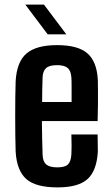

<svg xmlns="http://www.w3.org/2000/svg" viewBox="-20 -805 482 834"><path d="M290 -221H404Q404 -210 404.5 -186Q405 -162 405 -146Q400 -63 360 -27Q320 9 230 9Q135 9 94 -27.5Q53 -64 48 -146Q47 -175 46.5 -216Q46 -257 46 -301Q46 -345 46.5 -385Q47 -425 48 -453Q53 -537 95.5 -573Q138 -609 228 -609Q319 -609 360 -573Q401 -537 405 -457Q405 -446 405.5 -416Q406 -386 405.5 -349Q405 -312 404 -279H162Q162 -244 163 -208Q164 -172 165 -133Q166 -103 181 -90.5Q196 -78 229 -78Q262 -78 275 -90.5Q288 -103 290 -134Q291 -149 291 -171Q291 -193 290 -221ZM228 -522Q194 -522 180 -509Q166 -496 165 -469Q164 -442 163.5 -415.5Q163 -389 163 -362H291Q291 -396 291 -427.5Q291 -459 290 -469Q288 -498 273.5 -510Q259 -522 228 -522ZM90 -785H171L268 -656H187Z"/></svg>

Font: Big Shoulders Text
Style: Bold
Weight: 700
Designer: Patric King
Foundry: XO Type Co
Version: Version 1.000; ttfautohint (v1.8.2)